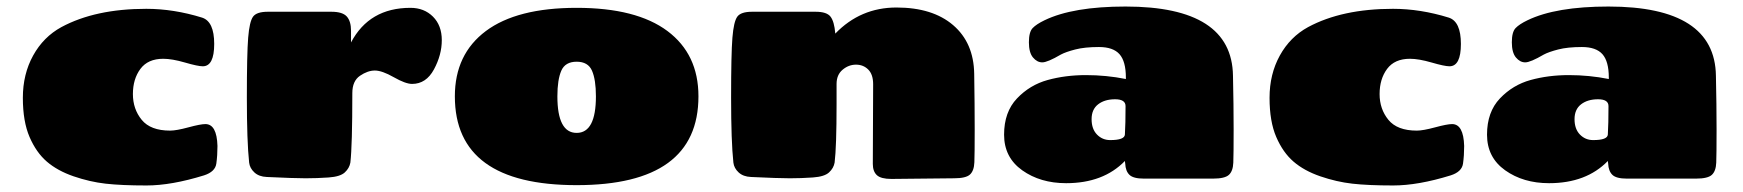

<svg xmlns="http://www.w3.org/2000/svg" viewBox="-20 -545 5337 588"><path d="M480 -365Q433 -365 410 -334Q387 -303 387 -257Q387 -211 414 -178Q441 -145 501 -145Q520 -145 557 -155Q594 -165 609 -165Q644 -165 646 -98Q646 -69 642.5 -44Q639 -19 605 -8Q505 23 428.5 23Q352 23 303.5 17.5Q255 12 205.5 -5Q156 -22 123.5 -50Q91 -78 70.5 -125.5Q50 -173 50 -245.5Q50 -318 81.5 -375Q113 -432 168 -462Q272 -518 428 -518Q512 -518 599 -491Q636 -479 636 -410.5Q636 -342 601 -342Q586 -342 546.5 -353.5Q507 -365 480 -365Z M800 -509H995Q1029 -509 1042 -494.5Q1055 -480 1055 -451V-415Q1111 -521 1237 -521Q1279 -521 1306 -494Q1333 -467 1333 -422Q1333 -377 1309 -332.5Q1285 -288 1242 -288Q1222 -288 1186 -308.5Q1150 -329 1128 -329Q1106 -329 1082.5 -313Q1059 -297 1059 -260Q1059 -99 1053 -47Q1050 -30 1036 -17Q1022 -4 986.5 -1.5Q951 1 916 1Q881 1 797 -3Q773 -4 759 -17Q745 -30 743 -47Q736 -112 736 -246Q736 -380 740 -429.5Q744 -479 755 -494Q766 -509 800 -509Z M1805 -250Q1805 -301 1793 -328.5Q1781 -356 1746 -356Q1711 -356 1699 -328.5Q1687 -301 1687 -250Q1687 -138 1746 -138Q1805 -138 1805 -250ZM1373 -250Q1373 -379 1468 -450Q1563 -521 1746 -521Q1929 -521 2024 -450Q2119 -379 2119 -250Q2119 22 1746 22Q1373 22 1373 -250Z M2653 -43 2654 -287Q2654 -317 2639 -332Q2624 -347 2601.5 -347Q2579 -347 2560.5 -331.5Q2542 -316 2542 -288V-227Q2542 -95 2536 -47Q2533 -30 2519 -17Q2505 -4 2469.5 -1.5Q2434 1 2399 1Q2364 1 2280 -3Q2256 -4 2242 -17Q2228 -30 2226 -47Q2219 -112 2219 -246Q2219 -380 2223 -429.5Q2227 -479 2238 -494Q2249 -509 2283 -509H2478Q2512 -509 2523.5 -494Q2535 -479 2538 -443V-442Q2615 -522 2725.5 -522Q2836 -522 2899 -468Q2962 -414 2963.5 -319Q2965 -224 2965 -149Q2965 -74 2964 -48Q2963 -22 2950.5 -10.5Q2938 1 2902 1L2710 3Q2678 3 2665.5 -8.5Q2653 -20 2653 -43Z M3427 -525Q3753 -525 3756 -313Q3758 -223 3758 -148Q3758 -73 3757 -47Q3756 -21 3743.5 -9.5Q3731 2 3695 2H3483Q3451 2 3439 -9.5Q3427 -21 3426 -44Q3426 -45 3425.5 -47.5Q3425 -50 3425 -52Q3359 16 3245 16Q3166 16 3110.5 -23.5Q3055 -63 3055 -132.5Q3055 -202 3094.5 -243.5Q3134 -285 3188.5 -300Q3243 -315 3305.5 -315Q3368 -315 3428 -303V-307Q3428 -357 3408.5 -379Q3389 -401 3345.5 -401Q3302 -401 3273 -393.5Q3244 -386 3229 -378Q3188 -354 3172 -354Q3156 -354 3143.5 -369Q3131 -384 3131 -415.5Q3131 -447 3142.5 -459Q3154 -471 3179 -483Q3266 -525 3427 -525ZM3380 -116Q3424 -116 3425 -133Q3427 -166 3427 -220Q3427 -241 3395 -241Q3363 -241 3343 -225.5Q3323 -210 3323 -180Q3323 -150 3339.5 -133Q3356 -116 3380 -116Z M4298 -365Q4251 -365 4228 -334Q4205 -303 4205 -257Q4205 -211 4232 -178Q4259 -145 4319 -145Q4338 -145 4375 -155Q4412 -165 4427 -165Q4462 -165 4464 -98Q4464 -69 4460.5 -44Q4457 -19 4423 -8Q4323 23 4246.5 23Q4170 23 4121.5 17.5Q4073 12 4023.5 -5Q3974 -22 3941.5 -50Q3909 -78 3888.5 -125.5Q3868 -173 3868 -245.5Q3868 -318 3899.5 -375Q3931 -432 3986 -462Q4090 -518 4246 -518Q4330 -518 4417 -491Q4454 -479 4454 -410.5Q4454 -342 4419 -342Q4404 -342 4364.5 -353.5Q4325 -365 4298 -365Z M4906 -525Q5232 -525 5235 -313Q5237 -223 5237 -148Q5237 -73 5236 -47Q5235 -21 5222.5 -9.5Q5210 2 5174 2H4962Q4930 2 4918 -9.5Q4906 -21 4905 -44Q4905 -45 4904.5 -47.5Q4904 -50 4904 -52Q4838 16 4724 16Q4645 16 4589.5 -23.5Q4534 -63 4534 -132.5Q4534 -202 4573.5 -243.5Q4613 -285 4667.5 -300Q4722 -315 4784.5 -315Q4847 -315 4907 -303V-307Q4907 -357 4887.5 -379Q4868 -401 4824.5 -401Q4781 -401 4752 -393.5Q4723 -386 4708 -378Q4667 -354 4651 -354Q4635 -354 4622.5 -369Q4610 -384 4610 -415.5Q4610 -447 4621.5 -459Q4633 -471 4658 -483Q4745 -525 4906 -525ZM4859 -116Q4903 -116 4904 -133Q4906 -166 4906 -220Q4906 -241 4874 -241Q4842 -241 4822 -225.5Q4802 -210 4802 -180Q4802 -150 4818.5 -133Q4835 -116 4859 -116Z"/></svg>

Font: Chango
Style: Regular
Weight: 400
Designer: Manuel Lupez
Foundry: Fontstage
Version: Version 1.001